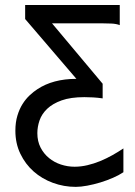

<svg xmlns="http://www.w3.org/2000/svg" viewBox="-20 -518 540 768"><path d="M459 -498V-417.5Q445.3 -422.9 425.3 -423.8Q405.3 -424.8 383.3 -424.8H188L390.6 -183.1V-124.5Q370.1 -127.4 352.1 -128.4Q334 -129.4 317.4 -129.4Q262.7 -129.4 226.6 -116.5Q190.4 -103.5 168.7 -82.8Q147 -62 138.2 -36.4Q129.4 -10.7 129.4 14.6Q129.4 46.9 142.1 71.8Q154.8 96.7 175.8 114Q196.8 131.3 223.6 140.1Q250.5 148.9 278.3 148.9Q303.7 148.9 329.6 142.8Q355.5 136.7 380.4 126.5Q405.3 116.2 429 103Q452.6 89.8 473.6 75.7V170.9Q457 182.1 432.6 192.9Q408.2 203.6 381.8 211.7Q355.5 219.7 329.3 224.6Q303.2 229.5 283.2 229.5Q235.4 229.5 191.7 213.4Q147.9 197.3 114.7 168Q81.5 138.7 61.5 97.2Q41.5 55.7 41.5 4.9Q41.5 -28.8 49.6 -55.4Q57.6 -82 70.3 -102.1Q83 -122.1 98.6 -136.7Q114.3 -151.4 129.4 -161.1Q160.2 -181.6 199.2 -192.1Q238.3 -202.6 285.6 -202.6L80.6 -441.9V-498Z"/></svg>

Font: Andika Phon
Style: Regular
Weight: 400
Designer: Victor Gaultney, Annie Olsen, Julie Remington, Don Collingsworth, Eric Hays, Becca Hirsbrunner
Foundry: SIL International
Version: Version 5.000